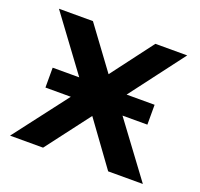

<svg xmlns="http://www.w3.org/2000/svg" viewBox="-99 -644 786 754"><g transform="rotate(20 293.5 -267.0)"><path d="M15 0H153L292 -183L425 0H570L403 -225H507V-308H390L561 -534H428L296 -359L167 -534H25L192 -308H81V-225H187Z"/></g></svg>

Font: Chess Sans SemiBold
Style: Regular
Weight: 600
Designer: Wolf Bōese
Foundry: Wolf Bōese
Version: Version 7.223;Glyphs 3.3 (3306)